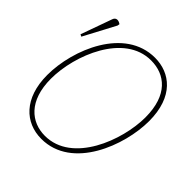

<svg xmlns="http://www.w3.org/2000/svg" viewBox="-196 -870 1025 1025"><g transform="rotate(45 316.5 -357.5)"><path d="M37 -526 132 -705 134 -717C118 -729 96 -732 88 -708L25 -532ZM272 11C504 11 612 -280 612 -463C612 -648 509 -725 395 -725C167 -725 53 -446 53 -253C53 -77 150 11 272 11ZM274 -14C171 -14 81 -85 81 -253C81 -431 188 -700 390 -700C496 -700 584 -632 584 -463C584 -290 480 -14 274 -14Z"/></g></svg>

Font: Noto Serif SemiCondensed Thin
Style: Italic
Weight: 100
Width: 4
Italic angle: -12°
Designer: Monotype Design Team
Foundry: Monotype Imaging Inc.
Version: Version 2.013